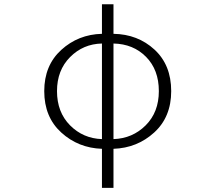

<svg xmlns="http://www.w3.org/2000/svg" viewBox="-20 -707 1040 926"><path d="M527.3 -497.1V-36.1Q619.1 -39.1 682.6 -102.5Q746.1 -166 746.1 -267.6Q746.1 -370.1 684.6 -432.6Q623 -495.1 527.3 -497.1ZM471.7 -36.1V-497.1Q380.9 -495.1 317.9 -431.6Q254.9 -368.2 254.9 -267.6Q254.9 -166 317.9 -102.5Q380.9 -39.1 471.7 -36.1ZM527.3 -686.5V-543.9Q644.5 -542 725.1 -467.8Q805.7 -393.6 805.7 -267.6Q805.7 -142.6 723.6 -67.9Q641.6 6.8 527.3 10.7V199.2H471.7V10.7Q357.4 6.8 275.4 -67.9Q193.4 -142.6 193.4 -267.6Q193.4 -391.6 275.4 -466.3Q357.4 -541 471.7 -543.9V-686.5Z"/></svg>

Font: GenEi Gothic M Light
Style: Regular
Weight: 300
Designer: o_tamon (Modified); [Source Han Sans]
Ryoko NISHIZUKA  (kana & ideographs); Paul D. Hunt (Latin, Greek & Cyrillic); Wenl
Version: Version 1.1a;Original Version 1.004